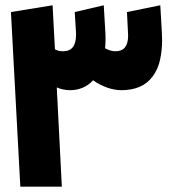

<svg xmlns="http://www.w3.org/2000/svg" viewBox="-20 -700 680 720"><path d="M586.9 -580.1Q587.9 -564 587.9 -549.3Q587.9 -511.2 580.3 -476.1Q572.8 -440.9 553 -414.1Q533.2 -387.2 503.7 -374.5Q474.1 -361.8 436 -361.8Q408.7 -361.8 380.9 -371.8Q353 -381.8 329.1 -398.9Q312 -380.4 290 -371.1Q268.1 -361.8 243.2 -361.8Q216.8 -361.8 192.9 -372.1L211.9 0H56.2L21 -654.8L177.2 -680.2L186 -515.1Q195.3 -510.3 202.4 -509Q209.5 -507.8 216.8 -507.8Q265.1 -507.8 265.1 -568.8V-576.2L260.3 -654.8L369.1 -680.2L375 -580.1Q376 -563.5 375.7 -548.1Q375.5 -532.7 374 -519Q394.5 -507.8 413.1 -507.8Q460.4 -507.8 460.4 -565.9Q460.4 -570.8 460 -576.2L456.1 -654.8L581.1 -680.2Z"/></svg>

Font: DimaExpo
Style: Bold
Weight: 700
Width: 6
Designer: R.Balvardi
Foundry: Dima Software Group
Version: Version 1.00;June 11, 2019;FontCreator 11.5.0.2427 64-bit